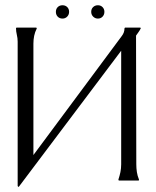

<svg xmlns="http://www.w3.org/2000/svg" viewBox="-20 -694 601 738"><path d="M514.2 -3.9V-1L511.7 0H437L436 -1L435.1 -3.9Q439.9 -18.1 442.9 -32.7Q445.8 -47.4 445.8 -62.5V-499L52.7 23.4L50.3 24.4L47.9 21V-533.7Q47.9 -547.4 44.7 -560.3Q41.5 -573.2 41.5 -586.9Q43.5 -587.9 44.9 -587.9H118.2Q118.7 -587.9 119.6 -587.4Q120.6 -586.9 121.1 -586.9V-584Q114.3 -570.8 111.3 -556.2Q108.4 -541.5 108.4 -526.4V-98.1L448.2 -555.7Q458.5 -568.8 458.5 -585L460.4 -587.9H518.6L521.5 -586.4Q518.1 -578.1 512.9 -571.3Q507.8 -564.5 502.9 -557.1L503.9 -62.5Q503.9 -47.4 506.1 -32.7Q508.3 -18.1 514.2 -3.9ZM220.2 -673.8Q231.4 -673.8 238.5 -666.7Q245.6 -659.7 245.6 -648.4Q245.6 -637.7 238.3 -630.1Q231 -622.6 220.2 -622.6Q209 -622.6 201.9 -629.9Q194.8 -637.2 194.8 -648.4Q194.8 -659.7 201.9 -666.7Q209 -673.8 220.2 -673.8ZM356.4 -673.8Q367.2 -673.8 374.3 -666.5Q381.3 -659.2 381.3 -648.4Q381.3 -637.7 374.3 -630.1Q367.2 -622.6 356.4 -622.6Q345.7 -622.6 338.1 -630.1Q330.6 -637.7 330.6 -648.4Q330.6 -659.7 337.9 -666.7Q345.2 -673.8 356.4 -673.8Z"/></svg>

Font: CAT Linz
Style: Regular
Weight: 400
Designer: Peter Wiegel
Foundry: Peter Wiegel
Version: Version 1.08